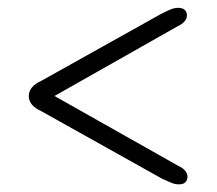

<svg xmlns="http://www.w3.org/2000/svg" viewBox="-20 -587 554 490"><path d="M112 -346V-338L432.5 -519.5Q445.5 -525.5 451.2 -532.8Q457 -540 457 -547Q457.5 -555.5 452 -561.2Q446.5 -567 435 -567Q425 -567 415.5 -563Q406 -559 392 -552L85 -380.5Q69.5 -373.5 61.5 -363.8Q53.5 -354 53.5 -342Q53.5 -329.5 61.5 -320Q69.5 -310.5 85 -303.5L393.5 -131Q407.5 -124.5 417.2 -120.5Q427 -116.5 436.5 -116.5Q448 -116.5 453.2 -122Q458.5 -127.5 458.5 -136.5Q458.5 -143 452.8 -150.8Q447 -158.5 434.5 -164Z"/></svg>

Font: Fraunces 11pt
Style: Regular
Weight: 400
Version: Version 1.000;[b76b70a41]